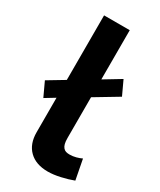

<svg xmlns="http://www.w3.org/2000/svg" viewBox="-190 -794 724 868"><g transform="rotate(30 172.0 -360.5)"><path d="M218 -380V-168Q218 -149 221 -137.5Q224 -126 230 -119Q236 -112 244 -109.5Q252 -107 263 -107Q280 -107 296.5 -111.5Q313 -116 325 -122L345 -18Q316 -7 280.5 1Q245 9 216 9Q154 9 119 -25Q84 -59 84 -120V-300L33 -269L-1 -342L84 -393V-730H218V-473L304 -525L338 -452Z"/></g></svg>

Font: Rising Sun
Style: Bold
Weight: 700
Designer: Matt McInerney, Pablo Impallari, Rodrigo Fuenzalida (Raleway font), Stephen Hutchings (Greek), Cristiano Sobral (main ch
Foundry: The Rising Sun Project Authors
Version: Version 4.327; ttfautohint (v1.8.4.7-5d5b-dirty)